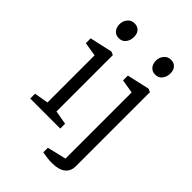

<svg xmlns="http://www.w3.org/2000/svg" viewBox="-251 -782 1040 1040"><g transform="rotate(45 269.5 -262.0)"><path d="M27 0V-37L108 -51V-412L28 -425V-462L157 -491L177 -483V-51L257 -37V0ZM135 -570Q111 -570 97.5 -586Q84 -602 84 -627Q84 -651 99 -669.5Q114 -688 139 -688Q162 -688 175.5 -673.5Q189 -659 189 -633Q189 -608 175 -589Q161 -570 135 -570ZM358 164Q335 164 314.5 161Q294 158 283 156V121L392 95V-412L313 -425V-462L442 -491L461 -483V84Q461 123 434.5 143.5Q408 164 358 164ZM414 -570Q390 -570 376.5 -586Q363 -602 363 -627Q363 -651 378 -669.5Q393 -688 418 -688Q441 -688 454.5 -673.5Q468 -659 468 -633Q468 -608 454 -589Q440 -570 414 -570Z"/></g></svg>

Font: Faustina Light Light
Style: Regular
Weight: 300
Version: Version 1.200